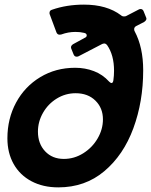

<svg xmlns="http://www.w3.org/2000/svg" viewBox="-20 -796 654 830"><path d="M12 -198Q12 -283 49.5 -352.5Q87 -422 154 -462.5Q221 -503 305 -503Q348 -503 386 -488.5Q424 -474 452 -443Q458 -437 462 -437Q468 -437 470 -448Q473 -469 473 -490Q473 -558 443 -601Q437 -608 431 -608Q428 -608 422 -606L320 -553Q317 -551 311 -551Q302 -551 298 -561L288 -586Q287 -588 287 -592Q287 -599 296 -605L351 -635Q355 -638 355 -643Q355 -647 352 -650Q349 -653 343 -654Q327 -658 306 -658Q275 -658 245 -647Q242 -646 238 -646Q228 -646 224 -656L195 -734Q194 -736 194 -740Q194 -751 205 -754Q268 -776 343 -776Q442 -776 503 -730Q508 -725 516 -725Q523 -725 526 -727L580 -755Q583 -757 588 -757Q597 -757 601 -747L611 -722Q613 -718 613 -715Q613 -708 603 -701L568 -683Q560 -678 560 -670Q560 -664 562 -661Q599 -592 599 -492Q599 -357 556.5 -241.5Q514 -126 431 -56Q348 14 232 14Q166 14 116 -12.5Q66 -39 39 -87Q12 -135 12 -198ZM425 -280Q425 -329 392.5 -361Q360 -393 307 -393Q263 -393 225.5 -370Q188 -347 166 -308.5Q144 -270 144 -227Q144 -175 175 -142Q206 -109 256 -109Q301 -109 340 -133.5Q379 -158 402 -197.5Q425 -237 425 -280Z"/></svg>

Font: Open Sauce Two
Style: Bold Italic
Weight: 700
Italic angle: -10°
Designer: Alfredo Marco Pradil
Foundry: Creative Sauce Fz LLC
Version: Version 1.477